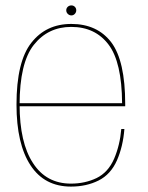

<svg xmlns="http://www.w3.org/2000/svg" viewBox="-20 -686 548 710"><path d="M242.5 4V-7Q151 -7 102 -83Q52.5 -158.5 52.5 -299Q52.5 -453.5 105 -520Q157.5 -586.5 243.5 -586.5Q332 -586.5 381.5 -521Q430.5 -456.5 431.5 -304.5H47.5V-293H443Q443 -298 443 -301.5Q443 -461 391.5 -529.5Q339.5 -597.5 243.5 -597.5Q150.5 -597.5 96 -528Q41 -458.5 41 -299Q41 -153.5 93 -74.5Q144.5 4 242.5 4ZM242.5 -7V4Q299.5 4 344.5 -18.5Q389.5 -41 412.5 -93Q435 -144.5 440 -209H428.5Q423.5 -149.5 402 -99Q380 -48.5 337 -27.5Q294 -7 242.5 -7ZM244 -629Q251.5 -629 256.8 -634.8Q262 -640.5 262 -648Q262 -655.5 256.8 -660.8Q251.5 -666 244 -666Q236 -666 230.5 -660.8Q225 -655.5 225 -648Q225 -640 230.8 -634.5Q236.5 -629 244 -629Z"/></svg>

Font: Anybody Thin
Style: Regular
Weight: 100
Designer: Tyler Finck
Foundry: Etcetera Type Company
Version: Version 1.114;gftools[0.9.25]